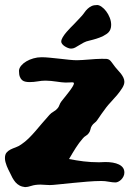

<svg xmlns="http://www.w3.org/2000/svg" viewBox="-23 -725 538 781"><path d="M482.9 -22.9Q482.9 -14.6 479.2 -7.3Q475.6 0 470.2 5.4Q464.8 10.7 458.5 13.9Q452.1 17.1 446.8 17.1Q435.1 17.1 419.7 14.2Q404.3 11.2 389.2 11.2Q363.3 11.2 331.5 13.9Q299.8 16.6 269.5 19.5Q239.3 22.5 214.6 25.1Q189.9 27.8 179.2 27.8Q169.9 27.8 160.4 26.9Q150.9 25.9 142.1 25.9Q120.1 25.9 104.7 31Q89.4 36.1 79.1 36.1Q65.9 34.7 56.4 29.5Q46.9 24.4 40 16.4Q33.2 8.3 27.6 -1.7Q22 -11.7 17.1 -22.9Q14.2 -28.8 10.7 -35.6Q7.3 -42.5 4.4 -50Q1.5 -57.6 -0.7 -65.7Q-2.9 -73.7 -2.9 -82Q-2.9 -96.2 3.4 -104Q9.8 -111.8 19.5 -116.7Q29.3 -121.6 41 -125.7Q52.7 -129.9 63 -137.2Q79.6 -148.4 93.8 -162.4Q107.9 -176.3 121.3 -191.9Q134.8 -207.5 148.7 -224.1Q162.6 -240.7 178.2 -257.8Q185.1 -265.6 195.1 -271.2Q205.1 -276.9 211.9 -285.2Q215.8 -289.6 218.8 -297.9Q221.7 -306.2 227.1 -313Q231.9 -319.3 240.5 -329.8Q249 -340.3 257.3 -351.1Q265.6 -361.8 271.7 -371.6Q277.8 -381.3 277.8 -386.2Q277.8 -390.1 270 -390.1Q265.6 -390.1 258.5 -389.6Q251.5 -389.2 243.2 -389.2Q235.8 -389.2 226.6 -390.4Q217.3 -391.6 206.5 -393.1Q195.8 -394.5 184.6 -395.8Q173.3 -397 162.1 -397Q147 -397 130.4 -394Q113.8 -391.1 97.2 -391.1Q88.9 -391.1 81.1 -392.6Q73.2 -394 67.4 -398.7Q61.5 -403.3 57.9 -412.4Q54.2 -421.4 54.2 -437Q54.7 -447.8 63 -457.8Q71.3 -467.8 84 -475.3Q96.7 -482.9 112.8 -487.5Q128.9 -492.2 146 -492.2Q161.1 -492.2 180.7 -490.2Q200.2 -488.3 220.2 -486.1Q240.2 -483.9 258.5 -481.9Q276.9 -480 290 -480Q300.8 -480 313.5 -481Q326.2 -481.9 339.6 -482.9Q353 -483.9 366.2 -484.9Q379.4 -485.8 391.1 -485.8Q404.3 -485.8 410.6 -485.4Q417 -484.9 421.6 -481.7Q426.3 -478.5 431.2 -471.7Q436 -464.8 445.8 -452.1Q450.2 -446.3 456.5 -439.7Q462.9 -433.1 468.8 -425.5Q474.6 -418 478.8 -409.4Q482.9 -400.9 482.9 -392.1Q482.9 -380.9 474.4 -367.2Q465.8 -353.5 453.9 -339.1Q441.9 -324.7 429.4 -311.5Q417 -298.3 409.2 -288.1Q399.4 -275.4 390.1 -262Q380.9 -248.5 372.1 -235.8Q368.2 -230 361.6 -225.1Q355 -220.2 351.1 -213.9Q346.7 -208 345 -199Q343.3 -189.9 337.9 -183.1Q333.5 -176.8 325.9 -172.4Q318.4 -168 314 -162.1Q305.7 -152.8 298.8 -143.3Q292 -133.8 285.4 -123.8Q278.8 -113.8 272.2 -102.5Q265.6 -91.3 257.8 -78.1Q272.9 -75.2 287.6 -72.8Q302.2 -70.3 316.9 -68.6Q331.5 -66.9 347.2 -65.9Q362.8 -64.9 379.9 -64.9Q386.7 -64.9 392.8 -65.4Q398.9 -65.9 405.8 -65.9Q421.9 -65.9 436 -63.5Q450.2 -61 460.7 -55.9Q471.2 -50.8 477.1 -42.7Q482.9 -34.7 482.9 -22.9ZM426.3 -606.4Q422.4 -594.7 409.7 -586.2Q397 -577.6 382.6 -572.3Q368.2 -566.9 355.7 -563.7Q343.3 -560.5 339.8 -559.6Q327.6 -557.1 317.9 -552Q308.1 -546.9 299.3 -541.3Q290.5 -535.6 282.7 -531.5Q274.9 -527.3 266.1 -527.3Q260.3 -527.3 253.4 -530Q246.6 -532.7 240.5 -536.6Q234.4 -540.5 230.2 -545.7Q226.1 -550.8 226.1 -555.7Q226.1 -563.5 232.4 -574Q238.8 -584.5 247.6 -594.7Q256.3 -605 264.9 -613.5Q273.4 -622.1 277.8 -626.5Q286.1 -635.7 294.2 -643.8Q302.2 -651.9 308.1 -658.7Q314.9 -666 320.6 -674.3Q326.2 -682.6 333.3 -689.2Q340.3 -695.8 349.4 -700.2Q358.4 -704.6 372.1 -704.6Q379.9 -704.6 389.9 -697.8Q399.9 -690.9 408.7 -679.4Q417.5 -668 423.3 -653.3Q429.2 -638.7 429.2 -623.5Q429.2 -613.8 426.3 -606.4Z"/></svg>

Font: Freckle Face
Style: Regular
Weight: 400
Designer: Astigmatic (AOETI)
Foundry: Astigmatic (AOETI)
Version: Version 1.000